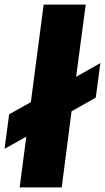

<svg xmlns="http://www.w3.org/2000/svg" viewBox="-27 -820 459 840"><path d="M13 -320 108 -373 164 -800H348L306 -484L412 -544L392 -393L286 -333L243 0H59L88 -222L-7 -169Z"/></svg>

Font: Tanohe Sans Black
Style: Italic
Weight: 900
Designer: Village Type and Design LLC & Cristiano Sobral
Foundry: Cooper Hewitt Smithsonian Design Museum
Version: Version 1.00;January 12, 2020;FontCreator 12.0.0.2547 64-bit